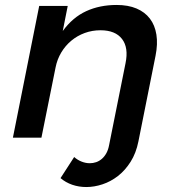

<svg xmlns="http://www.w3.org/2000/svg" viewBox="-20 -555 703 774"><path d="M450 -535Q496.5 -535 530.2 -520.8Q564 -506.5 584.2 -480Q604.5 -453.5 610.5 -415.5Q616.5 -377.5 607 -330L538 15Q528.5 62.5 506.5 97.2Q484.5 132 455.5 154.5Q426.5 177 393.2 188Q360 199 328 199Q298 199 271.2 189.8Q244.5 180.5 224 163L279 78Q292.5 90 309 96.5Q325.5 103 342 103Q355 103 367.5 98.8Q380 94.5 390.5 85.5Q401 76.5 408.8 62.5Q416.5 48.5 420 29L486 -300Q499 -362.5 472 -397.8Q445 -433 385 -433Q351.5 -433 321.5 -422Q291.5 -411 267.5 -391Q243.5 -371 227 -343.5Q210.5 -316 204 -283L147 0H32L138 -531H253L233 -430Q273 -485 327.5 -510Q382 -535 450 -535Z"/></svg>

Font: Argentum Sans
Style: Italic
Weight: 400
Italic angle: -11.3099°
Designer: Julieta Ulanovsky, Owen Earl, Rasmus Andersson, Cristiano Sobral
Foundry: The Argentum Sans Project Authors
Version: Version 3.131; ttfautohint (v1.8.4.7-5d5b-dirty)